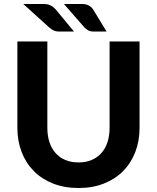

<svg xmlns="http://www.w3.org/2000/svg" viewBox="-20 -933 786 961"><path d="M67 0ZM373 -120Q409.5 -120 438.5 -132.2Q467.5 -144.5 487.5 -167Q507.5 -189.5 518 -221.5Q528.5 -253.5 528.5 -293.5V-725.5H678.5V-293.5Q678.5 -227.5 657.2 -172.2Q636 -117 596.5 -77Q557 -37 500.5 -14.5Q444 8 373 8Q302 8 245.2 -14.5Q188.5 -37 149 -77Q109.5 -117 88.2 -172.2Q67 -227.5 67 -293.5V-725.5H217V-293.5Q217 -253.5 227.5 -221.5Q238 -189.5 258 -167Q278 -144.5 307 -132.2Q336 -120 373 -120ZM389.5 -913Q411 -913 424.5 -905.5Q438 -898 446.5 -885L513.5 -775H448.5Q432.5 -775 423.2 -780Q414 -785 403.5 -794.5L300 -913ZM199 -913Q220.5 -913 234.8 -905.2Q249 -897.5 259.5 -885L350.5 -775H277Q261 -775 250 -779.8Q239 -784.5 227.5 -794.5L96.5 -913Z"/></svg>

Font: Lato Heavy
Style: Regular
Weight: 800
Designer: Lukasz Dziedzic
Foundry: tyPoland Lukasz Dziedzic
Version: Version 2.007; 2014-02-27